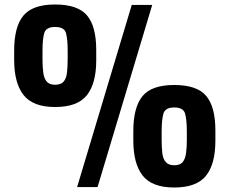

<svg xmlns="http://www.w3.org/2000/svg" viewBox="-20 -832 1022 854"><path d="M323 0 566 -810H657L414 0ZM225 -356Q127 -356 85 -409Q43 -462 43 -566V-607Q43 -713 84 -762.5Q125 -812 225 -812Q326 -812 367 -763.5Q408 -715 408 -610V-563Q408 -461 366.5 -408.5Q325 -356 225 -356ZM225 -455Q251 -455 263 -469Q275 -483 278 -509Q281 -535 281 -570V-605Q281 -658 273.5 -685Q266 -712 225 -712Q185 -712 177 -685.5Q169 -659 169 -605V-569Q169 -534 172.5 -508.5Q176 -483 188 -469Q200 -455 225 -455ZM755 2Q656 2 614.5 -51Q573 -104 573 -207V-249Q573 -354 613.5 -404Q654 -454 755 -454Q856 -454 897 -405.5Q938 -357 938 -252V-206Q938 -102 896 -50Q854 2 755 2ZM755 -97Q781 -97 792.5 -111Q804 -125 807.5 -150.5Q811 -176 811 -210V-247Q811 -301 803 -327.5Q795 -354 755 -354Q715 -354 707 -327Q699 -300 699 -247V-210Q699 -176 702 -150.5Q705 -125 717.5 -111Q730 -97 755 -97Z"/></svg>

Font: Oswald SemiBold
Style: Regular
Weight: 600
Designer: Vernon Adams
Foundry: Vernon Adams
Version: Version 4.100; ttfautohint (v1.8.1.43-b0c9)